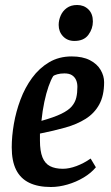

<svg xmlns="http://www.w3.org/2000/svg" viewBox="-20 -739 444 769"><path d="M184 10Q132 10 97 -7Q62 -24 44.5 -59Q27 -94 27 -149Q27 -193 35.5 -242.5Q44 -292 62 -340Q80 -388 108.5 -427Q137 -466 176.5 -489.5Q216 -513 267 -513Q311 -513 340 -498Q369 -483 383 -459Q397 -435 397 -410Q397 -356 377.5 -320.5Q358 -285 323 -263Q288 -241 241.5 -228Q195 -215 140 -204V-176Q140 -134 150 -109Q160 -84 180.5 -73.5Q201 -63 232 -63Q257 -63 286.5 -74Q316 -85 343 -104L364 -69Q345 -46 315 -28Q285 -10 250.5 0Q216 10 184 10ZM146 -255Q196 -269 225 -283Q254 -297 267.5 -313Q281 -329 285.5 -348Q290 -367 290 -391Q290 -407 284.5 -419Q279 -431 268 -438Q257 -445 238 -445Q222 -445 209.5 -441.5Q197 -438 193 -434Q184 -420 174.5 -393Q165 -366 157.5 -330.5Q150 -295 146 -255ZM278 -575Q250 -575 232.5 -593.5Q215 -612 215 -639Q215 -658 223 -676.5Q231 -695 247.5 -707Q264 -719 289 -719Q316 -719 334 -701.5Q352 -684 352 -653Q352 -624 334 -599.5Q316 -575 278 -575Z"/></svg>

Font: Faustina SemiBold
Style: Italic
Weight: 600
Italic angle: -8°
Designer: Alfonso Garcia
Foundry: http://www.omnibus-type.com
Version: Version 1.200